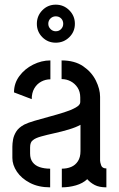

<svg xmlns="http://www.w3.org/2000/svg" viewBox="-20 -804 508 823"><path d="M219 -621Q185 -621 161.5 -644.5Q138 -668 138 -702Q138 -736 161.5 -760Q185 -784 219 -784Q253 -784 277 -760Q301 -736 301 -702Q301 -668 277 -644.5Q253 -621 219 -621ZM219 -670Q233 -670 242 -679.5Q251 -689 251 -702Q251 -716 242 -725Q233 -734 219 -734Q206 -734 196.5 -725Q187 -716 187 -702Q187 -689 196.5 -679.5Q206 -670 219 -670ZM195 -1Q145 -1 108.5 -20Q72 -39 52.5 -68Q33 -97 33 -127V-175Q33 -189 36 -206Q39 -223 49.5 -240Q60 -257 84 -270Q100 -278 129 -286.5Q158 -295 191.5 -304Q225 -313 255 -322.5Q285 -332 304.5 -343Q324 -354 324 -366V-386Q324 -411 312.5 -428.5Q301 -446 283 -455.5Q265 -465 244 -465V-545Q300 -545 336.5 -520Q373 -495 391 -458.5Q409 -422 409 -389V-115Q409 -109 413.5 -95.5Q418 -82 436 -82V-1Q405 -1 386 -11Q367 -21 354 -36Q335 -18 305.5 -9.5Q276 -1 245 -1V-81Q267 -81 285 -88.5Q303 -96 314 -113Q325 -130 325 -156V-269Q305 -258 275 -249Q245 -240 213 -233Q181 -226 156 -219Q131 -212 121 -203Q109 -195 109 -172V-146Q109 -123 120 -108.5Q131 -94 150.5 -87.5Q170 -81 195 -81ZM116 -379 40 -408Q40 -447 63 -478Q86 -509 122 -527Q158 -545 196 -545V-464Q175 -464 156.5 -454Q138 -444 127 -425Q116 -406 116 -379Z"/></svg>

Font: Stick No Bills Medium
Style: Regular
Weight: 500
Version: Version 2.000